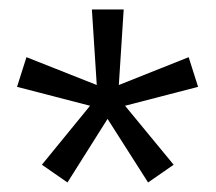

<svg xmlns="http://www.w3.org/2000/svg" viewBox="-20 -732 457 407"><path d="M293.9 -345.2 208 -480 123 -345.2 68.8 -382.8 170.9 -507.8 16.1 -547.9 36.1 -610.8 185.1 -551.8 174.8 -711.9H242.2L231.9 -551.8L379.9 -610.8L399.9 -547.9L245.1 -507.8L348.1 -382.8Z"/></svg>

Font: Creato Display
Style: Regular
Weight: 400
Version: Version 1.000